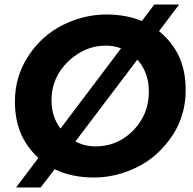

<svg xmlns="http://www.w3.org/2000/svg" viewBox="-20 -775 853 850"><path d="M160 55H51L150 -76Q98 -123.5 72 -184.8Q46 -246 46 -326Q46 -436 105 -526.5Q164 -617 257.5 -664Q351 -711 454 -711Q541 -710 608 -682L663 -755H773L684 -637Q742.5 -589.5 772.2 -525.8Q802 -462 802 -376Q802 -267 746 -179Q683.5 -83.5 589.5 -36.2Q495.5 11 394 11Q294 10 222 -26ZM248 -206 516 -561Q484 -573 448 -573Q355 -573 281.5 -502.5Q208 -432 208 -331Q208 -258 248 -206ZM403 -127Q469.5 -127 522.2 -159.5Q575 -192 607 -246.2Q639 -300.5 639 -371Q639 -454 588 -511L314 -149Q354 -127 403 -127Z"/></svg>

Font: Argentum Sans SemiBold
Style: Italic
Weight: 600
Italic angle: -11°
Designer: Julieta Ulanovsky (font), Cristiano Sobral (main changes and remaster)
Foundry: Julieta Ulanovsky (font), Cristiano Sobral (main changes and remaster)
Version: Version 2.007;June 15, 2022;FontCreator 14.0.0.2814 64-bit; 